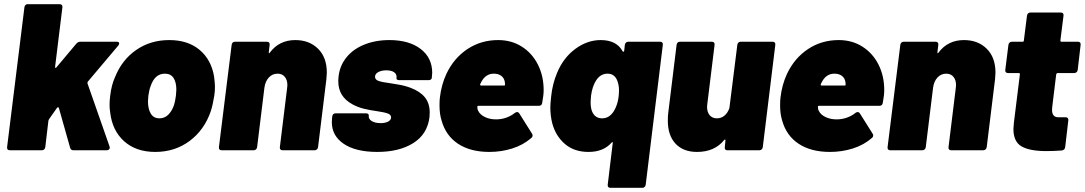

<svg xmlns="http://www.w3.org/2000/svg" viewBox="-20 -720 5198 920"><path d="M14 -15 97 -685Q98 -692 102 -696Q106 -700 113 -700H266Q273 -700 276.5 -696Q280 -692 279 -685L244 -400Q243 -396 245.5 -395Q248 -394 251 -398L346 -511Q354 -520 365 -520H539Q551 -520 551 -512Q551 -507 547 -502L401 -329Q399 -327 399 -321L505 -18Q506 -16 506 -13Q506 -7 502 -3.5Q498 0 492 0H332Q319 0 316 -12L262 -203Q261 -206 258 -206Q255 -206 253 -203L215 -149L212 -142L197 -15Q196 -8 191.5 -4Q187 0 180 0H27Q20 0 16.5 -4Q13 -8 14 -15Z M508 -181Q505 -199 505 -217Q505 -239 508 -261Q514 -313 531 -350Q564 -433 632.5 -480.5Q701 -528 791 -528Q881 -528 937 -480.5Q993 -433 1006 -352Q1010 -320 1010 -304Q1010 -284 1007 -263Q1000 -218 990 -187Q959 -97 888.5 -44.5Q818 8 724 8Q632 8 575 -43Q518 -94 508 -181ZM814 -217Q819 -232 823 -262Q825 -282 825 -290Q825 -326 811.5 -346.5Q798 -367 770 -367Q722 -367 702 -308Q695 -291 691 -262Q689 -244 689 -235Q689 -198 702.5 -175.5Q716 -153 744 -153Q769 -153 786.5 -170.5Q804 -188 814 -217Z M1546 -372Q1546 -363 1544 -341L1504 -15Q1503 -8 1498.5 -4Q1494 0 1487 0H1334Q1327 0 1323.5 -4Q1320 -8 1321 -15L1356 -300Q1357 -304 1357 -312Q1357 -337 1344.5 -352Q1332 -367 1310 -367Q1285 -367 1268 -348.5Q1251 -330 1247 -300L1212 -15Q1211 -8 1206.5 -4Q1202 0 1195 0H1042Q1035 0 1031.5 -4Q1028 -8 1029 -15L1090 -505Q1091 -512 1095 -516Q1099 -520 1106 -520H1259Q1266 -520 1269.5 -516Q1273 -512 1272 -505L1268 -471Q1267 -466 1269 -465Q1271 -464 1273 -468Q1318 -528 1395 -528Q1462 -528 1504 -486.5Q1546 -445 1546 -372Z M1570 -135Q1570 -147 1571 -153L1572 -162Q1573 -169 1577 -173Q1581 -177 1588 -177H1734Q1740 -177 1744 -174Q1748 -171 1747 -166Q1745 -150 1761 -140Q1777 -130 1804 -130Q1826 -130 1840 -137.5Q1854 -145 1854 -158Q1854 -170 1838.5 -176Q1823 -182 1788 -187Q1752 -192 1723.5 -199Q1695 -206 1669 -220Q1601 -257 1601 -330Q1601 -390 1632.5 -435Q1664 -480 1720 -504Q1776 -528 1846 -528Q1940 -528 1995.5 -485.5Q2051 -443 2051 -371Q2051 -363 2049 -347Q2049 -342 2044.5 -339Q2040 -336 2034 -336H1893Q1878 -336 1880 -347Q1882 -364 1869 -373.5Q1856 -383 1831 -383Q1808 -383 1792.5 -374.5Q1777 -366 1777 -352Q1777 -338 1794.5 -332Q1812 -326 1851 -321Q1856 -320 1887.5 -315Q1919 -310 1948 -299Q1993 -282 2016 -253.5Q2039 -225 2039 -181Q2039 -167 2038 -159Q2028 -77 1960.5 -34.5Q1893 8 1788 8Q1685 8 1627.5 -30.5Q1570 -69 1570 -135Z M2578 -227Q2576 -213 2562 -213H2273Q2267 -213 2267 -208Q2267 -196 2272 -188Q2280 -171 2303 -159.5Q2326 -148 2357 -148Q2383 -148 2406.5 -156.5Q2430 -165 2447 -179Q2452 -183 2458 -183Q2464 -183 2468 -177L2529 -80Q2532 -76 2532 -71Q2532 -64 2526 -59Q2487 -25 2434.5 -8.5Q2382 8 2325 8Q2234 8 2175 -31Q2116 -70 2096 -142Q2086 -173 2086 -215Q2086 -241 2088 -254Q2095 -314 2119 -366Q2155 -442 2220 -485Q2285 -528 2367 -528Q2431 -528 2480.5 -496.5Q2530 -465 2557.5 -410.5Q2585 -356 2585 -288Q2585 -264 2578 -227ZM2286 -327 2281 -317Q2279 -310 2286 -310H2395Q2400 -310 2400 -315L2399 -327Q2396 -346 2382 -356.5Q2368 -367 2346 -367Q2307 -367 2286 -327Z M2990 -520H3144Q3150 -520 3153.5 -516Q3157 -512 3156 -505L3074 165Q3073 172 3068.5 176Q3064 180 3058 180H2904Q2898 180 2894.5 176Q2891 172 2892 165L2916 -34Q2917 -38 2915 -39Q2913 -40 2910 -36Q2871 8 2800 8Q2731 8 2686.5 -30.5Q2642 -69 2626 -130Q2617 -166 2617 -205Q2617 -222 2621 -258Q2627 -317 2649 -370Q2679 -443 2736.5 -485.5Q2794 -528 2858 -528Q2934 -528 2963 -475Q2965 -471 2967.5 -472Q2970 -473 2971 -477L2974 -505Q2975 -512 2979.5 -516Q2984 -520 2990 -520ZM2946 -288Q2946 -312 2938 -333Q2925 -367 2891 -367Q2857 -367 2836 -334Q2818 -306 2812 -261Q2810 -241 2810 -232Q2810 -203 2817 -186Q2831 -153 2865 -153Q2898 -153 2919 -184Q2946 -225 2946 -288Z M3529 -520H3682Q3689 -520 3692.5 -516Q3696 -512 3695 -505L3635 -15Q3634 -8 3629.5 -4Q3625 0 3618 0H3465Q3458 0 3455 -4Q3452 -8 3453 -15L3456 -46Q3457 -50 3454.5 -51Q3452 -52 3450 -49Q3404 8 3320 8Q3254 8 3217 -31.5Q3180 -71 3180 -142Q3180 -166 3182 -179L3222 -505Q3223 -512 3227 -516Q3231 -520 3238 -520H3391Q3398 -520 3401.5 -516Q3405 -512 3404 -505L3369 -220Q3368 -216 3368 -208Q3368 -183 3380.5 -168Q3393 -153 3415 -153Q3436 -153 3451.5 -166Q3467 -179 3475 -202Q3476 -205 3476 -210L3513 -505Q3514 -512 3518 -516Q3522 -520 3529 -520Z M4210 -227Q4208 -213 4194 -213H3905Q3899 -213 3899 -208Q3899 -196 3904 -188Q3912 -171 3935 -159.5Q3958 -148 3989 -148Q4015 -148 4038.5 -156.5Q4062 -165 4079 -179Q4084 -183 4090 -183Q4096 -183 4100 -177L4161 -80Q4164 -76 4164 -71Q4164 -64 4158 -59Q4119 -25 4066.5 -8.5Q4014 8 3957 8Q3866 8 3807 -31Q3748 -70 3728 -142Q3718 -173 3718 -215Q3718 -241 3720 -254Q3727 -314 3751 -366Q3787 -442 3852 -485Q3917 -528 3999 -528Q4063 -528 4112.5 -496.5Q4162 -465 4189.5 -410.5Q4217 -356 4217 -288Q4217 -264 4210 -227ZM3918 -327 3913 -317Q3911 -310 3918 -310H4027Q4032 -310 4032 -315L4031 -327Q4028 -346 4014 -356.5Q4000 -367 3978 -367Q3939 -367 3918 -327Z M4750 -372Q4750 -363 4748 -341L4708 -15Q4707 -8 4702.5 -4Q4698 0 4691 0H4538Q4531 0 4527.5 -4Q4524 -8 4525 -15L4560 -300Q4561 -304 4561 -312Q4561 -337 4548.5 -352Q4536 -367 4514 -367Q4489 -367 4472 -348.5Q4455 -330 4451 -300L4416 -15Q4415 -8 4410.5 -4Q4406 0 4399 0H4246Q4239 0 4235.5 -4Q4232 -8 4233 -15L4294 -505Q4295 -512 4299 -516Q4303 -520 4310 -520H4463Q4470 -520 4473.5 -516Q4477 -512 4476 -505L4472 -471Q4471 -466 4473 -465Q4475 -464 4477 -468Q4522 -528 4599 -528Q4666 -528 4708 -486.5Q4750 -445 4750 -372Z M5127 -370H5048Q5043 -370 5041 -364L5022 -208Q5021 -203 5021 -194Q5021 -158 5051 -158H5087Q5093 -158 5096.5 -154Q5100 -150 5099 -143L5084 -15Q5082 -1 5068 1Q5029 4 4994 4Q4914 4 4875 -18.5Q4836 -41 4836 -102Q4836 -110 4838 -130L4867 -364Q4867 -370 4862 -370H4810Q4803 -370 4799.5 -374Q4796 -378 4797 -385L4812 -505Q4813 -512 4817.5 -516Q4822 -520 4829 -520H4880Q4886 -520 4886 -526L4901 -645Q4902 -652 4906.5 -656Q4911 -660 4917 -660H5063Q5070 -660 5073.5 -656Q5077 -652 5076 -645L5061 -526Q5061 -520 5066 -520H5146Q5152 -520 5155.5 -516Q5159 -512 5158 -505L5144 -385Q5143 -378 5138.5 -374Q5134 -370 5127 -370Z"/></svg>

Font: Barlow Black
Style: Italic
Weight: 900
Italic angle: -7°
Designer: Jeremy Tribby
Foundry: Tribby Type
Version: Version 1.408